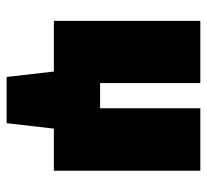

<svg xmlns="http://www.w3.org/2000/svg" viewBox="-42 -428 610 565"><g transform="rotate(90 262.5 -146.0)"><path d="M483 -431V0H359L343 139H207L191 0H42V-431H225V-136H299V-431Z"/></g></svg>

Font: Ysabeau Heavy
Style: Regular
Weight: 800
Designer: Christian Thalmann (Catharsis Fonts)
Version: Version 0.003